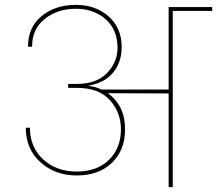

<svg xmlns="http://www.w3.org/2000/svg" viewBox="-20 -769 892 789"><path d="M294 -424Q377 -424 420 -469Q463 -514 463 -572Q463 -647 414 -690Q365 -733 292 -733Q215 -733 163 -690.5Q111 -648 112 -577H95Q95 -657 151 -703Q207 -749 292 -749Q373 -749 426.5 -701.5Q480 -654 480 -576Q480 -514 445.5 -471.5Q411 -429 344 -417V-416Q373 -413 397 -401H673V-740H852V-724H690V0H673V-385L423 -386Q494 -335 494 -238Q494 -152 440 -100Q386 -48 296 -48Q206 -48 146 -102.5Q86 -157 86 -244H103Q103 -164 157.5 -114Q212 -64 295 -64Q378 -64 427.5 -112Q477 -160 477 -238Q477 -306 432 -357Q387 -408 294 -408H260V-424Z"/></svg>

Font: Poppins Thin
Style: Regular
Weight: 250
Designer: Ninad Kale (Devanagari), Jonny Pinhorn (Latin)
Foundry: Indian Type Foundry
Version: Version 3.200;PS 1.000;hotconv 16.6.54;makeotf.lib2.5.65590